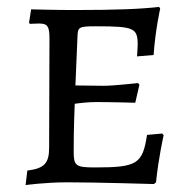

<svg xmlns="http://www.w3.org/2000/svg" viewBox="-20 -527 548 555"><path d="M54 8C54 8 110 0 175 0C259 0 425 5 425 5L431 0C438 -70 453 -136 453 -136L449 -141L405 -137C392 -53 377 -43 254 -43C198 -43 193 -48 193 -90C193 -115 193 -151 196 -227C210 -229 234 -232 259 -232C302 -232 371 -230 371 -230L383 -282L379 -287C379 -287 309 -279 280 -279L198 -280L204 -422C205 -449 208 -451 258 -451C368 -451 378 -446 378 -397C378 -386 376 -364 376 -364L424 -368C429 -440 443 -502 443 -502L440 -507C387 -501 320 -498 193 -498C141 -498 70 -500 70 -500L64 -462L66 -458C66 -458 84 -459 93 -459C117 -459 123 -451 123 -417L122 -100C122 -55 108 -40 59 -34Z"/></svg>

Font: Alegreya SC
Style: Regular
Weight: 400
Designer: Juan Pablo del Peral
Foundry: Huerta Tipografica
Version: Version 2.007;PS 002.007;hotconv 1.0.88;makeotf.lib2.5.64775